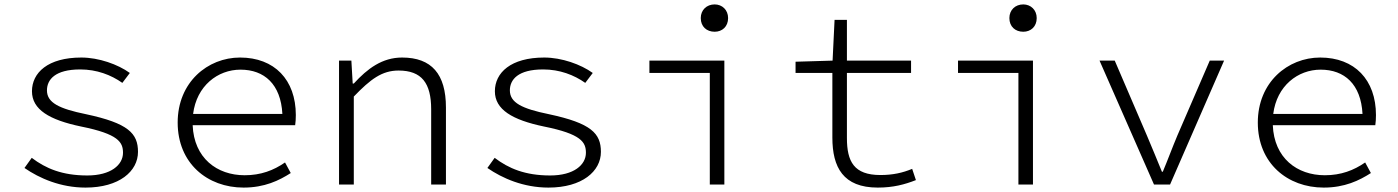

<svg xmlns="http://www.w3.org/2000/svg" viewBox="-20 -837 6340 871"><path d="M91 -75C159 -28 255 14 368 14C521 14 606 -60 606 -148C606 -232 562 -278 370 -319C248 -344 193 -371 193 -427C193 -476 230 -522 344 -522C419 -522 484 -497 535 -461L569 -506C515 -545 428 -576 349 -576C197 -576 125 -507 125 -423C125 -340 204 -293 348 -263C517 -229 538 -192 538 -144C538 -89 483 -41 376 -41C262 -41 187 -73 124 -121Z M1322 -315C1322 -475 1225 -576 1069 -576C922 -576 786 -464 786 -281C786 -96 921 14 1085 14C1180 14 1246 -18 1299 -52L1273 -100C1221 -64 1163 -42 1090 -42C964 -42 860 -120 854 -269H1319C1321 -282 1322 -299 1322 -315ZM1071 -521C1179 -521 1254 -455 1261 -320H856C872 -448 968 -521 1071 -521Z M1518 -562V0H1585V-399C1661 -478 1713 -517 1788 -517C1893 -517 1936 -460 1936 -341V0H2003V-349C2003 -501 1938 -576 1804 -576C1714 -576 1647 -526 1585 -458H1580L1574 -562Z M2191 -75C2259 -28 2355 14 2468 14C2621 14 2706 -60 2706 -148C2706 -232 2662 -278 2470 -319C2348 -344 2293 -371 2293 -427C2293 -476 2330 -522 2444 -522C2519 -522 2584 -497 2635 -461L2669 -506C2615 -545 2528 -576 2449 -576C2297 -576 2225 -507 2225 -423C2225 -340 2304 -293 2448 -263C2617 -229 2638 -192 2638 -144C2638 -89 2583 -41 2476 -41C2362 -41 2287 -73 2224 -121Z M3159 -755C3159 -716 3186 -693 3222 -693C3256 -693 3283 -716 3283 -755C3283 -792 3256 -817 3222 -817C3186 -817 3159 -792 3159 -755ZM3200 -506V0H3266V-562H2926V-506Z M3756 -213C3756 -78 3805 14 3962 14C4032 14 4084 0 4135 -20L4118 -71C4075 -53 4030 -43 3974 -43C3854 -43 3822 -104 3822 -211V-506H4113V-562H3822V-747H3766L3757 -562L3589 -557V-506H3756Z M4559 -755C4559 -716 4586 -693 4622 -693C4656 -693 4683 -716 4683 -755C4683 -792 4656 -817 4622 -817C4586 -817 4559 -792 4559 -755ZM4600 -506V0H4666V-562H4326V-506Z M4968 -562 5215 0H5288L5533 -562H5468L5321 -222C5297 -165 5277 -110 5255 -58H5251C5230 -110 5207 -165 5183 -222L5037 -562Z M6222 -315C6222 -475 6125 -576 5969 -576C5822 -576 5686 -464 5686 -281C5686 -96 5821 14 5985 14C6080 14 6146 -18 6199 -52L6173 -100C6121 -64 6063 -42 5990 -42C5864 -42 5760 -120 5754 -269H6219C6221 -282 6222 -299 6222 -315ZM5971 -521C6079 -521 6154 -455 6161 -320H5756C5772 -448 5868 -521 5971 -521Z"/></svg>

Font: Kawkab Mono Light
Style: Regular
Weight: 300
Monospace: yes
Designer: Abdullah Arif
Foundry: Abdullah Arif
Version: Version 1.000;PS 000.500;hotconv 1.0.88;makeotf.lib2.5.64775